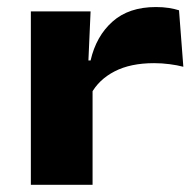

<svg xmlns="http://www.w3.org/2000/svg" viewBox="-20 -512 544 532"><path d="M232 -251.5 196 -344.5H231Q246.5 -412 291.8 -452.2Q337 -492.5 412 -492.5Q431.5 -492.5 447.5 -490Q463.5 -487.5 476 -483.5L488 -327Q471 -331.5 449.8 -334.2Q428.5 -337 407 -337Q341.5 -337 297.5 -314.2Q253.5 -291.5 232 -251.5ZM65.5 0V-480.5H231L223.5 -311L236.5 -309.5V0Z"/></svg>

Font: Anek Latin Expanded
Style: Bold
Weight: 700
Width: 7
Designer: Yesha Goshar
Foundry: Ek Type
Version: Version 1.003